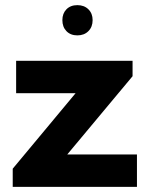

<svg xmlns="http://www.w3.org/2000/svg" viewBox="-20 -724 580 744"><path d="M510.7 0H29.3V-70.3L272.9 -362.8H42.5V-488.3H493.7V-428.7L240.7 -125.5H510.7ZM279.8 -586.9Q253.4 -586.9 237.5 -603.3Q221.7 -619.6 221.7 -646Q221.7 -671.9 237.5 -688Q253.4 -704.1 279.8 -704.1Q306.2 -704.1 322.5 -688Q338.9 -671.9 338.9 -646Q338.9 -619.6 322.5 -603.3Q306.2 -586.9 279.8 -586.9Z"/></svg>

Font: Kumbh Sans
Style: Bold
Weight: 700
Version: Version 1.005